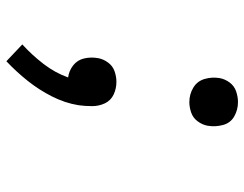

<svg xmlns="http://www.w3.org/2000/svg" viewBox="-104 -474 783 616"><g transform="rotate(90 288.0 -166.5)"><path d="M308 -382Q325 -382 342 -388Q359 -394 370 -409Q381 -424 384 -441Q388 -466 381.5 -490Q375 -514 354 -526Q333 -538 308 -538Q291 -538 273.5 -532Q256 -526 245 -511Q234 -496 231 -479Q227 -454 234 -430.5Q241 -407 262 -394.5Q283 -382 308 -382ZM177 205Q211 173 240 136.5Q269 100 290 58.5Q311 17 318 -26Q321 -47 321 -70Q321 -92 312 -111Q303 -130 284 -139Q265 -148 243 -148Q226 -148 209 -142Q192 -136 181 -121Q170 -106 167 -89Q163 -66 168 -44.5Q173 -23 190 -9.5Q207 4 229 7Q214 49 185.5 86Q157 123 123 154Z"/></g></svg>

Font: Iosevka Sparkle
Style: Italic
Weight: 400
Italic angle: -9°
Designer: Belleve Invis
Foundry: Belleve Invis
Version: Version 4.5.0; ttfautohint (v1.8.3)